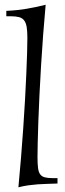

<svg xmlns="http://www.w3.org/2000/svg" viewBox="-20 -779 276 815"><path d="M139.2 -111.8Q139.2 -84 141.4 -66.4Q143.6 -48.8 150.4 -39.3Q157.2 -29.8 169.9 -26.4Q182.6 -22.9 203.1 -22.9H224.1V0Q200.7 1 180.2 1.5Q159.7 2 140.1 3.4Q120.6 4.9 100.6 7.6Q80.6 10.3 58.1 16.1Q64 -44.4 69.1 -108.2Q74.2 -171.9 78.6 -234.1Q83 -296.4 86.2 -355Q89.4 -413.6 91.6 -463.6Q93.8 -513.7 95 -553.2Q96.2 -592.8 96.2 -617.2Q96.2 -646 93.3 -664.1Q90.3 -682.1 82.5 -692.4Q74.7 -702.6 60.8 -706.3Q46.9 -710 24.9 -710H6.8V-732.9Q30.3 -733.9 51 -736.1Q71.8 -738.3 91.6 -741.5Q111.3 -744.6 131.3 -749Q151.4 -753.4 173.8 -758.8Q168 -696.8 163.1 -630.9Q158.2 -564.9 154.3 -500.5Q150.4 -436 147.5 -375.7Q144.5 -315.4 142.8 -264.4Q141.1 -213.4 140.1 -173.8Q139.2 -134.3 139.2 -111.8Z"/></svg>

Font: Simonetta
Style: Regular
Weight: 400
Designer: Gayaneh Bagdasaryan
Foundry: BrownFox
Version: Version 1.001